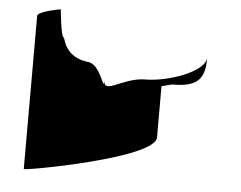

<svg xmlns="http://www.w3.org/2000/svg" viewBox="-47 -595 926 737"><g transform="rotate(5 415.5 -226.0)"><path d="M70 85C70 92 569 1 569 -80V-278C591 -282 602 -288 614 -288C700 -288 734 -316 734 -394V-403C734 -347 591 -298 505 -298C420 -298 349 -225 349 -281C349 -230 330 -346 277 -346C224 -354 194 -380 180 -430C167 -430 158 -546 158 -538C158 -538 70 -523 70 -505Z"/></g></svg>

Font: Ampere
Style: SuExt
Weight: 400
Version: Version 1